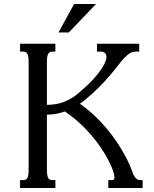

<svg xmlns="http://www.w3.org/2000/svg" viewBox="-20 -933 765 953"><path d="M544.9 -71.8Q542 -84 533.7 -104.2Q525.4 -124.5 511.5 -149.9Q497.6 -175.3 477.5 -204.6Q457.5 -233.9 431.6 -264.2Q405.8 -294.4 373.3 -324Q340.8 -353.5 301.8 -379.9Q279.8 -371.6 257.3 -367.7Q234.9 -363.8 212.9 -363.8V-91.3Q212.9 -75.2 214.6 -64.9Q216.3 -54.7 219.7 -49.1Q223.1 -43.5 228.3 -41.3Q233.4 -39.1 240.7 -39.1H254.9V0H79.6V-39.1H94.2Q101.6 -39.1 106.7 -41.3Q111.8 -43.5 115.2 -49.1Q118.7 -54.7 120.4 -64.9Q122.1 -75.2 122.1 -91.3V-624.5Q122.1 -640.6 120.4 -650.9Q118.7 -661.1 115.2 -666.7Q111.8 -672.4 106.7 -674.6Q101.6 -676.8 94.2 -676.8H79.6V-715.8H254.9V-676.8H240.7Q233.4 -676.8 228.3 -674.6Q223.1 -672.4 219.7 -666.7Q216.3 -661.1 214.6 -650.9Q212.9 -640.6 212.9 -624.5V-412.6Q259.8 -412.6 297.4 -427.2Q335 -441.9 367.2 -468.8Q425.8 -518.1 457.8 -556.6Q489.7 -595.2 501.2 -622.1Q512.7 -648.9 506.1 -662.8Q499.5 -676.8 481.4 -676.8H461.4V-715.8H670.9V-676.8H653.8Q637.2 -676.8 623.8 -668.2Q610.4 -659.7 595.9 -644.3Q581.5 -628.9 564.7 -606.9Q547.9 -585 524.9 -557.9Q502 -530.8 470.7 -499.3Q439.5 -467.8 397 -433.1Q391.6 -429.2 386.7 -425.5Q381.8 -421.9 376.5 -418Q415.5 -390.6 448.5 -359.6Q481.4 -328.6 508.8 -295.9Q536.1 -263.2 557.9 -231Q579.6 -198.7 595.9 -169.2Q612.3 -139.6 623.3 -114.5Q634.3 -89.4 640.1 -71.8Q641.1 -68.4 643.8 -63Q646.5 -57.6 650.9 -52.2Q655.3 -46.9 660.9 -43Q666.5 -39.1 673.8 -39.1H688V0H517.6V-39.1H532.2Q546.4 -39.1 547.9 -46.1Q549.3 -53.2 544.9 -71.8ZM347.7 -913.1H456.5L321.8 -772H270.5Z"/></svg>

Font: Arian Grqi
Style: Regular
Weight: 400
Designer: Ruben Hakobyan (Tarumian)
Foundry: Ruben Hakobyan (Tarumian)
Version: Version 1.003